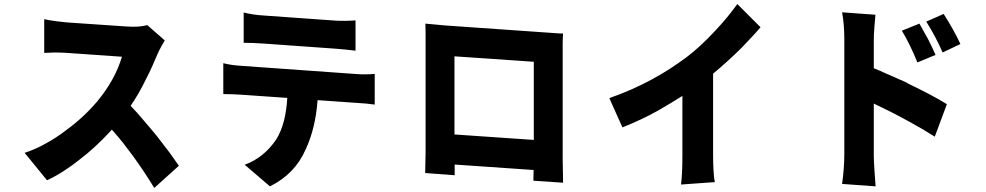

<svg xmlns="http://www.w3.org/2000/svg" viewBox="-20 -861 4885 951"><path d="M866 -40 744 70Q699 -5 639 -88L589 -154Q564 -185 541 -211L534 -219L524 -208Q451 -129 376 -72Q294 -6 213 32L102 -104Q155 -121 208 -151Q258 -178 306 -215Q393 -278 461 -358Q550 -465 584 -580L311 -599Q286 -601 249 -601L199 -599V-766Q221 -761 257 -756Q289 -752 311 -750L604 -730Q672 -725 709 -737L796 -661L779 -631Q767 -609 760 -593L735 -535Q720 -501 704 -471Q667 -394 627 -337Q658 -305 694 -262Q726 -225 761 -182L820 -105Z M1741 -610Q1692 -616 1640 -620L1289 -645Q1232 -649 1187 -649V-799Q1235 -787 1289 -784L1640 -759Q1688 -756 1741 -760ZM1317 62 1192 -45Q1286 -79 1348 -170Q1373 -210 1387 -265Q1399 -313 1403 -376L1174 -392Q1124 -395 1086 -395V-548Q1125 -538 1174 -535L1749 -494Q1792 -491 1836 -495V-343L1794 -348L1553 -365Q1543 -226 1494 -121Q1441 1 1317 62Z M2232 -46V7L2086 -4L2087 -57Q2087 -84 2088 -105V-698Q2088 -725 2087 -744L2184 -735L2728 -697Q2750 -695 2769 -695Q2767 -663 2767 -643V-77L2769 44L2622 34L2623 -19ZM2231 -195 2624 -168V-555L2231 -582Z M3512 -96Q3512 -53 3514 -20Q3516 23 3521 41L3353 53Q3360 5 3360 -91V-386L3305 -352L3239 -313Q3194 -288 3153 -269Q3106 -247 3063 -230L2998 -375Q3113 -415 3213 -470Q3298 -516 3381 -578Q3446 -627 3519 -705Q3586 -776 3632 -841L3747 -726Q3724 -699 3704 -678L3651 -622Q3586 -558 3512 -496Z M4649 -601Q4615 -679 4568 -754L4654 -792Q4679 -753 4699 -717Q4723 -674 4737 -643ZM4308 -89Q4308 -70 4311 -21L4317 62L4151 50Q4162 -28 4162 -99V-670Q4162 -739 4151 -800L4316 -788Q4316 -782 4315 -774L4311 -728Q4308 -690 4308 -660V-523Q4336 -512 4373 -495L4464 -455L4478 -447Q4601 -388 4670 -345L4610 -184L4550 -221Q4521 -238 4486 -257L4477 -262Q4437 -284 4390 -308L4308 -348ZM4524 -552Q4486 -645 4447 -709L4534 -744Q4557 -704 4577 -667Q4600 -621 4614 -589Z"/></svg>

Font: Xiangcui Wave Sans Xiangcui Wave Sans
Style: Regular
Weight: 800
Width: 3
Version: Version 0.920;March 28, 2024;FontCreator 14.0.0.2814 64-bit